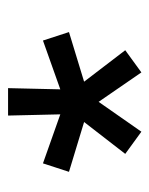

<svg xmlns="http://www.w3.org/2000/svg" viewBox="33 -793 370 476"><g transform="rotate(-90 218.0 -555.0)"><path d="M129.5 -389.5 74.5 -429.5 153.5 -531.5 30 -569 51 -633.5 172.5 -590.5 169.5 -720H237.5L234.5 -590.5L355.5 -633.5L376.5 -569L253.5 -531.5L331.5 -429.5L276.5 -389.5L203.5 -495.5Z"/></g></svg>

Font: Manrope ExtraLight
Style: Regular
Weight: 400
Version: Version 4.504